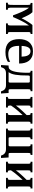

<svg xmlns="http://www.w3.org/2000/svg" viewBox="1530 -2098 667 3766"><g transform="rotate(90 1863.0 -215.5)"><path d="M37.6 -518.6H219.7Q235.8 -502 250 -481.4Q264.2 -460.9 278.1 -435.3Q292 -409.7 306.9 -377.7Q321.8 -345.7 338.9 -306.2Q345.2 -320.3 354.5 -338.4Q363.8 -356.4 375.2 -376.5Q386.7 -396.5 399.2 -417Q411.6 -437.5 424.1 -456.5Q436.5 -475.6 448.7 -491.7Q460.9 -507.8 471.2 -518.6H647.9V-481.9H634.8Q627.9 -481.9 623.3 -480Q618.7 -478 615.2 -472.7Q611.8 -467.3 610.4 -458Q608.9 -448.7 608.9 -433.6V-85Q608.9 -69.8 610.4 -60.5Q611.8 -51.3 615.2 -45.9Q618.7 -40.5 623.3 -38.6Q627.9 -36.6 634.8 -36.6H647.9V0H439.5V-36.6H453.1Q459.5 -36.6 464.6 -38.6Q469.7 -40.5 472.9 -45.9Q476.1 -51.3 477.8 -60.5Q479.5 -69.8 479.5 -85V-449.7Q455.6 -419.9 433.3 -382.3Q411.1 -344.7 390.4 -303.7Q369.6 -262.7 350.6 -220.5Q331.5 -178.2 314.9 -138.7H280.3Q266.1 -181.2 247.8 -227.8Q229.5 -274.4 209.7 -317.6Q189.9 -360.8 169.4 -396.2Q148.9 -431.6 130.4 -450.7V-138.7Q130.4 -105.5 131.3 -85.2Q132.3 -64.9 135.5 -54.2Q138.7 -43.5 144.8 -40Q150.9 -36.6 161.1 -36.6H171.9V0H33.7V-36.6H45.9Q56.2 -36.6 62.3 -40Q68.4 -43.5 71.5 -54.4Q74.7 -65.4 75.7 -85.4Q76.7 -105.5 76.7 -139.2V-433.6Q76.7 -448.7 75.2 -458Q73.7 -467.3 70.3 -472.7Q66.9 -478 62 -480Q57.1 -481.9 50.8 -481.9H37.6Z M988.3 -529.3Q1053.2 -529.3 1098.6 -508.1Q1144 -486.8 1172.4 -450.2Q1200.7 -413.6 1213.6 -364.7Q1226.6 -315.9 1226.6 -260.3V-257.3H879.9V-253.9Q879.9 -193.4 891.4 -153.3Q902.8 -113.3 923.6 -89.1Q944.3 -64.9 973.6 -54.9Q1002.9 -44.9 1039.1 -44.9Q1085 -44.9 1124.5 -54.7Q1164.1 -64.5 1193.8 -81.5V-37.1Q1179.2 -27.3 1160.6 -18.8Q1142.1 -10.3 1118.2 -3.7Q1094.2 2.9 1064.9 6.8Q1035.6 10.7 999.5 10.7Q875.5 10.7 811.5 -56.4Q747.6 -123.5 747.6 -259.3Q747.6 -315.4 761.7 -364.7Q775.9 -414.1 805.2 -450.7Q834.5 -487.3 879.9 -508.3Q925.3 -529.3 988.3 -529.3ZM1091.8 -306.2Q1090.8 -339.8 1085.7 -371.1Q1080.6 -402.3 1068.6 -426.8Q1056.6 -451.2 1036.6 -465.8Q1016.6 -480.5 985.8 -480.5Q959 -480.5 940.2 -469Q921.4 -457.5 908.9 -435.3Q896.5 -413.1 889.6 -380.6Q882.8 -348.1 880.9 -306.2Z M1420.4 0Q1392.6 0 1372.8 6.1Q1353 12.2 1338.6 24.2Q1324.2 36.1 1314.5 54.4Q1304.7 72.8 1296.9 97.7H1255.9L1265.6 -51.3H1291.5Q1303.2 -51.3 1316.4 -56.2Q1329.6 -61 1342.5 -75.2Q1355.5 -89.4 1367.2 -115.5Q1378.9 -141.6 1387.9 -184.1Q1397 -226.6 1402.3 -287.8Q1407.7 -349.1 1407.7 -433.6Q1407.7 -448.7 1406.2 -458Q1404.8 -467.3 1401.6 -472.7Q1398.4 -478 1393.6 -480Q1388.7 -481.9 1382.3 -481.9H1369.1V-518.6H1769V-481.9H1755.9Q1749 -481.9 1744.4 -480Q1739.7 -478 1736.6 -472.7Q1733.4 -467.3 1731.9 -458Q1730.5 -448.7 1730.5 -433.6V-87.4Q1730.5 -74.2 1731.9 -67.1Q1733.4 -60.1 1736.6 -56.4Q1739.7 -52.7 1744.4 -52Q1749 -51.3 1755.9 -51.3H1804.7L1814.5 97.7H1773.4Q1765.6 72.8 1755.1 54.4Q1744.6 36.1 1730 24.2Q1715.3 12.2 1695.6 6.1Q1675.8 0 1649.9 0ZM1461.4 -428.7Q1461.4 -353 1458 -293.2Q1454.6 -233.4 1446.8 -187Q1439 -140.6 1426.3 -107.2Q1413.6 -73.7 1395 -51.3H1574.7Q1581.1 -51.3 1586.2 -52Q1591.3 -52.7 1594.5 -56.4Q1597.7 -60.1 1599.4 -67.4Q1601.1 -74.7 1601.1 -87.4V-428.7Q1601.1 -442.4 1599.6 -450.2Q1598.1 -458 1594.7 -461.9Q1591.3 -465.8 1586.4 -466.6Q1581.5 -467.3 1575.2 -467.3H1487.3Q1480.5 -467.3 1475.8 -466.6Q1471.2 -465.8 1467.8 -462.2Q1464.4 -458.5 1462.9 -450.7Q1461.4 -442.9 1461.4 -428.7Z M2197.8 -518.6H2405.8V-481.9H2392.6Q2385.7 -481.9 2381.1 -480Q2376.5 -478 2373 -472.7Q2369.6 -467.3 2368.2 -458Q2366.7 -448.7 2366.7 -433.6V-85Q2366.7 -69.8 2368.2 -60.5Q2369.6 -51.3 2373 -45.9Q2376.5 -40.5 2381.1 -38.6Q2385.7 -36.6 2392.6 -36.6H2405.8V0H2197.8V-36.6H2211.4Q2217.8 -36.6 2222.7 -38.6Q2227.5 -40.5 2231 -45.9Q2234.4 -51.3 2235.8 -60.5Q2237.3 -69.8 2237.3 -85V-326.7Q2216.8 -304.7 2192.9 -278.1Q2168.9 -251.5 2144 -221.9Q2119.1 -192.4 2095 -161.1Q2070.8 -129.9 2050.3 -98.6V-85Q2050.3 -69.8 2051.8 -60.5Q2053.2 -51.3 2056.6 -45.9Q2060.1 -40.5 2064.7 -38.6Q2069.3 -36.6 2076.2 -36.6H2089.4V0H1881.3V-36.6H1895Q1901.4 -36.6 1906.2 -38.6Q1911.1 -40.5 1914.6 -45.9Q1918 -51.3 1919.4 -60.5Q1920.9 -69.8 1920.9 -85V-433.6Q1920.9 -448.7 1919.4 -458Q1918 -467.3 1914.6 -472.7Q1911.1 -478 1906.2 -480Q1901.4 -481.9 1895 -481.9H1881.3V-518.6H2089.4V-481.9H2076.2Q2069.3 -481.9 2064.7 -480Q2060.1 -478 2056.6 -472.7Q2053.2 -467.3 2051.8 -458Q2050.3 -448.7 2050.3 -433.6V-194.3Q2070.3 -221.2 2093.8 -249.3Q2117.2 -277.3 2141.8 -304.4Q2166.5 -331.5 2190.9 -357.2Q2215.3 -382.8 2237.3 -405.3V-433.6Q2237.3 -448.7 2235.8 -458Q2234.4 -467.3 2231 -472.7Q2227.5 -478 2222.7 -480Q2217.8 -481.9 2211.4 -481.9H2197.8Z M3079.1 97.7H3033.2Q3025.9 75.2 3015.4 57.1Q3004.9 39.1 2989.5 26.4Q2974.1 13.7 2953.4 6.8Q2932.6 0 2904.8 0H2502.9V-36.6H2516.1Q2522.5 -36.6 2527.3 -38.6Q2532.2 -40.5 2535.6 -45.9Q2539.1 -51.3 2540.5 -60.5Q2542 -69.8 2542 -85V-433.6Q2542 -448.7 2540.5 -458Q2539.1 -467.3 2535.6 -472.7Q2532.2 -478 2527.3 -480Q2522.5 -481.9 2516.1 -481.9H2502.9V-518.6H2710.9V-481.9H2697.3Q2690.4 -481.9 2685.8 -480Q2681.2 -478 2677.7 -472.7Q2674.3 -467.3 2672.9 -458Q2671.4 -448.7 2671.4 -433.6V-89.8Q2671.4 -75.7 2672.9 -68.1Q2674.3 -60.5 2677.7 -56.6Q2681.2 -52.7 2685.8 -52Q2690.4 -51.3 2697.3 -51.3H2825.2Q2831.5 -51.3 2836.4 -52.2Q2841.3 -53.2 2844.7 -57.1Q2848.1 -61 2849.6 -68.6Q2851.1 -76.2 2851.1 -89.8V-433.6Q2851.1 -448.7 2849.6 -458Q2848.1 -467.3 2844.7 -472.7Q2841.3 -478 2836.4 -480Q2831.5 -481.9 2825.2 -481.9H2812V-518.6H3020V-481.9H3006.3Q2999.5 -481.9 2994.9 -480Q2990.2 -478 2986.8 -472.7Q2983.4 -467.3 2981.9 -458Q2980.5 -448.7 2980.5 -433.6V-89.8Q2980.5 -75.2 2981.9 -67.4Q2983.4 -59.6 2986.8 -55.9Q2990.2 -52.2 2994.9 -51.8Q2999.5 -51.3 3006.3 -51.3H3069.3Z M3469.2 -518.6H3677.2V-481.9H3664.1Q3657.2 -481.9 3652.6 -480Q3647.9 -478 3644.5 -472.7Q3641.1 -467.3 3639.6 -458Q3638.2 -448.7 3638.2 -433.6V-85Q3638.2 -69.8 3639.6 -60.5Q3641.1 -51.3 3644.5 -45.9Q3647.9 -40.5 3652.6 -38.6Q3657.2 -36.6 3664.1 -36.6H3677.2V0H3469.2V-36.6H3482.9Q3489.3 -36.6 3494.1 -38.6Q3499 -40.5 3502.4 -45.9Q3505.9 -51.3 3507.3 -60.5Q3508.8 -69.8 3508.8 -85V-326.7Q3488.3 -304.7 3464.4 -278.1Q3440.4 -251.5 3415.5 -221.9Q3390.6 -192.4 3366.5 -161.1Q3342.3 -129.9 3321.8 -98.6V-85Q3321.8 -69.8 3323.2 -60.5Q3324.7 -51.3 3328.1 -45.9Q3331.5 -40.5 3336.2 -38.6Q3340.8 -36.6 3347.7 -36.6H3360.8V0H3152.8V-36.6H3166.5Q3172.9 -36.6 3177.7 -38.6Q3182.6 -40.5 3186 -45.9Q3189.5 -51.3 3190.9 -60.5Q3192.4 -69.8 3192.4 -85V-433.6Q3192.4 -448.7 3190.9 -458Q3189.5 -467.3 3186 -472.7Q3182.6 -478 3177.7 -480Q3172.9 -481.9 3166.5 -481.9H3152.8V-518.6H3360.8V-481.9H3347.7Q3340.8 -481.9 3336.2 -480Q3331.5 -478 3328.1 -472.7Q3324.7 -467.3 3323.2 -458Q3321.8 -448.7 3321.8 -433.6V-194.3Q3341.8 -221.2 3365.2 -249.3Q3388.7 -277.3 3413.3 -304.4Q3438 -331.5 3462.4 -357.2Q3486.8 -382.8 3508.8 -405.3V-433.6Q3508.8 -448.7 3507.3 -458Q3505.9 -467.3 3502.4 -472.7Q3499 -478 3494.1 -480Q3489.3 -481.9 3482.9 -481.9H3469.2Z"/></g></svg>

Font: Arian AMU Serif
Style: Bold
Weight: 700
Designer: Ruben Hakobyan (Tarumian)
Foundry: Ruben Hakobyan (Tarumian)
Version: Version 1.002